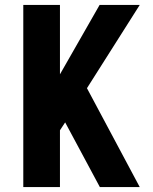

<svg xmlns="http://www.w3.org/2000/svg" viewBox="-20 -755 616 775"><path d="M74 0H222V-229L243 -261L383 0H544L331 -399L544 -735H382L222 -455V-735H74Z"/></svg>

Font: Iosevka Sparkle Heavy
Style: Regular
Weight: 900
Designer: Belleve Invis
Foundry: Belleve Invis
Version: Version 4.5.0; ttfautohint (v1.8.3)